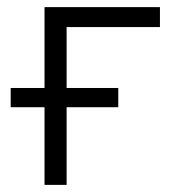

<svg xmlns="http://www.w3.org/2000/svg" viewBox="-20 -519 486 539"><path d="M105 0V-218H10V-272H105V-499H429V-443H167V-272H312V-218H167V0Z"/></svg>

Font: Nunitoga
Style: Light
Weight: 300
Designer: Vernon Adams
Foundry: Vernon Adams
Version: Version 1.0